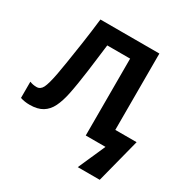

<svg xmlns="http://www.w3.org/2000/svg" viewBox="-202 -889 1241 1272"><g transform="rotate(30 419.0 -253.0)"><path d="M655 -130H818L731 208H563L655 0H504V-588H329Q323 -542 316.5 -488Q310 -434 302.5 -378.5Q295 -323 287 -273.5Q279 -224 271 -186Q258 -124 236.5 -80Q215 -36 177.5 -13Q140 10 80 10Q41 10 8 -1V-125Q21 -120 33.5 -117.5Q46 -115 61 -115Q90 -115 105.5 -145.5Q121 -176 137 -260Q143 -292 154 -360Q165 -428 178.5 -519.5Q192 -611 204 -714H655Z"/></g></svg>

Font: Noto Sans
Style: Bold
Weight: 700
Designer: Monotype Design Team
Foundry: Monotype Imaging Inc.
Version: Version 2.000;GOOG;noto-source:20170915:90ef993387c0; ttfaut